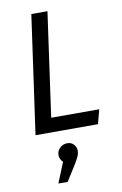

<svg xmlns="http://www.w3.org/2000/svg" viewBox="-105 -747 702 1102"><g transform="rotate(-10 246.0 -196.5)"><path d="M168 -83H448L426 0H62L159 -689H253ZM285 129Q285 146 277.5 163Q270 180 249 214L197 296H143L191 178Q172 159 172 136Q172 111 190 94Q208 77 233 77Q257 77 271 93Q285 109 285 129Z"/></g></svg>

Font: FiraGO
Style: Italic
Weight: 400
Italic angle: -8°
Designer: bBox Type GmbH
Foundry: bBox Type GmbH
Version: Version 1.001